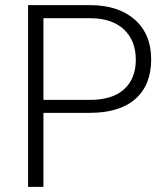

<svg xmlns="http://www.w3.org/2000/svg" viewBox="-20 -731 656 751"><path d="M149.9 -289.6V0H89.8V-710.9H332Q442.9 -710.9 507.1 -654.3Q571.3 -597.7 571.3 -498.5Q571.3 -398.4 509.5 -344Q447.8 -289.6 330.6 -289.6ZM149.9 -340.3H332Q419.4 -340.3 465.3 -381.8Q511.2 -423.3 511.2 -497.6Q511.2 -571.3 465.6 -615Q419.9 -658.7 335.9 -659.7H149.9Z"/></svg>

Font: Vazir Thin FD-UI
Style: Thin-FD-UI
Weight: 100
Designer: Saber Rastikerdar
Foundry: Saber Rastikerdar
Version: Version 30.1.0